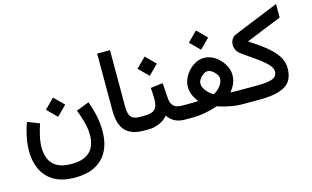

<svg xmlns="http://www.w3.org/2000/svg" viewBox="-104 -989 2447 1504"><g transform="rotate(-15 1120.0 -237.0)"><path d="M335.4 -434.6 413.6 -356.4 335.4 -278.3 257.3 -356.4ZM341.8 105.5Q418.5 105.5 461.4 80.6Q504.4 55.7 522 14.4Q539.6 -26.9 539.6 -75.7Q539.6 -131.3 523.4 -187.7Q507.3 -244.1 490.2 -286.6L594.2 -327.1Q619.1 -259.8 630.9 -199.2Q642.6 -138.7 642.6 -80.6Q642.6 8.3 609.9 75Q577.1 141.6 510.5 178.7Q443.8 215.8 341.8 215.8Q236.3 215.8 171.1 176.5Q106 137.2 75.7 70.8Q45.4 4.4 45.4 -76.7Q45.4 -131.3 56.9 -189.2Q68.4 -247.1 89.4 -303.2L185.1 -265.6Q169.4 -217.8 158.4 -169.4Q147.5 -121.1 147.5 -77.6Q147.5 -27.3 165.3 14.2Q183.1 55.7 225.6 80.6Q268.1 105.5 341.8 105.5Z M758.8 -677.7H862.8V-219.7Q862.8 -158.7 883.5 -135.3Q904.3 -111.8 954.1 -111.8H966.3V0H954.1Q854 0 806.4 -52.7Q758.8 -105.5 758.8 -214.8Z M1095.2 -309.1 1194.3 -321.3 1203.1 -195.8Q1208 -111.8 1293 -111.8H1303.2V0H1292Q1240.2 0 1206.5 -18.6Q1172.9 -37.1 1151.9 -69.8Q1124 -35.2 1082 -17.6Q1040 0 993.7 0H946.8V-111.8H993.7Q1051.8 -111.8 1075.7 -135.5Q1099.6 -159.2 1099.6 -212.9Q1099.6 -238.8 1098.4 -262.5Q1097.2 -286.1 1095.2 -309.1ZM1111.8 -559.1 1189.9 -481 1111.8 -402.8 1033.7 -481Z M1553.2 -652.3 1631.3 -574.2 1553.2 -496.1 1475.1 -574.2ZM1739.3 -240.7Q1739.3 -205.1 1726.1 -174.6Q1712.9 -144 1688 -113.3Q1708.5 -112.3 1724.6 -112.1Q1740.7 -111.8 1753.4 -111.8H1800.8V0H1746.1Q1712.4 0 1659.7 -9.5Q1606.9 -19 1556.2 -36.6Q1505.4 -18.6 1451.2 -9.3Q1397 0 1360.8 0H1283.7V-111.8H1354Q1370.6 -111.8 1387.2 -112.1Q1403.8 -112.3 1427.7 -113.8Q1403.3 -144.5 1390.4 -175.5Q1377.4 -206.5 1377.4 -241.7Q1377.4 -275.4 1392.3 -308.6Q1407.2 -341.8 1432.6 -368.9Q1458 -396 1490.2 -412.4Q1522.5 -428.7 1556.6 -428.7Q1592.3 -428.7 1625 -412.6Q1657.7 -396.5 1683.6 -369.1Q1709.5 -341.8 1724.4 -308.6Q1739.3 -275.4 1739.3 -240.7ZM1557.1 -320.8Q1540.5 -320.8 1522.5 -308.3Q1504.4 -295.9 1491.7 -277.3Q1479 -258.8 1479 -239.7Q1479 -219.2 1491.5 -198.2Q1503.9 -177.2 1522 -160.2Q1540 -143.1 1558.1 -133.8Q1588.4 -147.9 1613.3 -178.5Q1638.2 -209 1638.2 -240.7Q1638.2 -258.8 1625 -277.3Q1611.8 -295.9 1593 -308.3Q1574.2 -320.8 1557.1 -320.8Z M1924.8 -463.9Q1970.2 -434.6 2013.9 -403.6Q2057.6 -372.6 2093 -338.4Q2128.4 -304.2 2149.4 -265.6Q2170.4 -227.1 2170.4 -181.6Q2170.4 -80.1 2101.6 -40Q2032.7 0 1900.4 0H1781.2V-111.8H1899.9Q1987.3 -111.8 2027.6 -126.2Q2067.9 -140.6 2067.9 -183.6Q2067.9 -208.5 2044.7 -235.4Q2021.5 -262.2 1985.4 -289.3Q1949.2 -316.4 1909.9 -342.8Q1870.6 -369.1 1838.4 -394Q1820.3 -407.2 1811 -427.5Q1801.8 -447.8 1801.8 -468.8Q1801.8 -491.7 1813.7 -512.2Q1825.7 -532.7 1850.6 -543L2212.9 -690.4V-580.6Z"/></g></svg>

Font: Vazirmatn FD Medium
Style: Regular
Weight: 500
Designer: Saber Rastikerdar
Foundry: Saber Rastikerdar
Version: Version 33.003